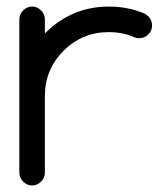

<svg xmlns="http://www.w3.org/2000/svg" viewBox="-20 -567 509 587"><path d="M39.1 -507.8Q39.1 -523.4 50.8 -535.2Q62.5 -546.9 78.1 -546.9Q93.8 -546.9 105.5 -535.2Q117.2 -523.4 117.2 -507.8V-464.8Q199.2 -546.9 312.5 -546.9Q369.6 -546.9 417.5 -527.3Q426.3 -523.9 433.6 -517.1Q444.8 -505.4 444.8 -489.3Q445.3 -473.6 433.6 -461.9Q421.9 -450.2 405.8 -450.2Q396.5 -450.2 388.7 -454.1Q354 -468.8 312.5 -468.8Q231.4 -468.8 174.3 -411.6Q117.2 -354.5 117.2 -273.4V-39.1Q117.2 -23.4 105.5 -11.7Q93.8 0 78.1 0Q62.5 0 50.8 -11.7Q39.1 -23.4 39.1 -39.1Z"/></svg>

Font: Comfortaa
Style: Regular
Weight: 400
Designer: Johan Aakerlund
Foundry: Johan Aakerlund
Version: Version 2.001; ttfautohint (v1.4.1)